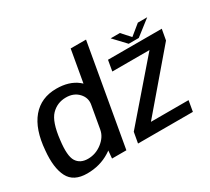

<svg xmlns="http://www.w3.org/2000/svg" viewBox="-149 -1040 1421 1299"><g transform="rotate(-30 561.0 -390.5)"><path d="M391 0H503L641 -785H521L399 -90.5ZM196.5 4Q296 4 374.2 -44.8Q452.5 -93.5 462.5 -148.5L419.5 -208Q410.5 -157 360.8 -118.2Q311 -79.5 250.5 -79.5Q189.5 -79.5 162.2 -123.2Q135 -167 150 -284.5Q165 -417.5 211.5 -465.8Q258 -514 327 -514Q387.5 -514 423.8 -475.2Q460 -436.5 451 -386L514 -445Q524 -500 461.8 -549Q399.5 -598 300 -598Q180.5 -598 110.2 -514.8Q40 -431.5 27.5 -273Q15 -143 52.8 -69.5Q90.5 4 196.5 4ZM594 0H1022.5L1037 -83.5H738L737 -76.5L1106.5 -509L1121.5 -592.5H701.5L687 -509H982.5L983 -515.5L609 -83.5ZM877 -616H955.5L1075 -709H1002L921 -643L861.5 -709H789.5Z"/></g></svg>

Font: Anybody UltraCondensed Thin Medium
Style: Italic
Weight: 500
Italic angle: -10°
Version: Version 1.111